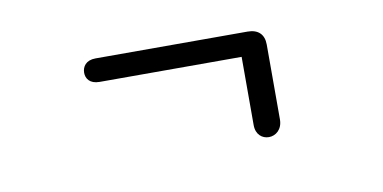

<svg xmlns="http://www.w3.org/2000/svg" viewBox="-35 -341 675 338"><g transform="rotate(-10 302.5 -172.5)"><path d="M147 -266.6C129.9 -266.6 123 -255.9 123 -245.1C123 -234.9 129.4 -224.6 147 -224.6H400.9V-102.5C400.9 -85.4 412.1 -77.1 423.8 -77.1C436 -77.1 448.2 -86.4 448.2 -104.5V-238.3C448.2 -256.8 437.5 -266.6 418.9 -266.6Z"/></g></svg>

Font: Cutive Mono
Style: Regular
Weight: 400
Monospace: yes
Designer: Vernon Adams
Foundry: Vernon Adams
Version: Version 1.002